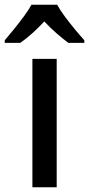

<svg xmlns="http://www.w3.org/2000/svg" viewBox="-60 -786 374 806"><path d="M178 0H76V-539H178ZM180 -766Q192 -744 212 -717Q232 -690 253.5 -664Q275 -638 294 -617V-606H227Q204 -623 177.5 -646Q151 -669 126 -696Q74 -640 25 -606H-40V-617Q-22 -638 -0.5 -664.5Q21 -691 40.5 -717.5Q60 -744 72 -766Z"/></svg>

Font: Noto Sans Kannada SemiCondensed Medium
Style: Regular
Weight: 500
Width: 4
Designer: Jelle Bosma - Monotype Design Team
Foundry: Monotype Imaging Inc.
Version: Version 2.005; ttfautohint (v1.8.4.7-5d5b)